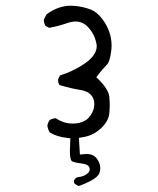

<svg xmlns="http://www.w3.org/2000/svg" viewBox="-20 -520 540 657"><path d="M323.2 55.7Q323.2 40.5 313.5 25.9Q301.8 6.8 275.4 6.8Q271 6.8 253.4 8.8L250 -48.3L261.7 -50.3Q300.3 -55.7 328.1 -83.5Q351.6 -106.9 354 -131.8Q355.5 -146.5 355.5 -160.9Q355.5 -175.3 354 -189Q351.6 -213.9 317.9 -247.6L309.6 -255.4L316.4 -264.6Q331.1 -284.2 345.2 -297.9Q355.5 -308.1 359.9 -340.8Q361.8 -353 361.8 -364.3Q361.8 -413.1 329.6 -455.6Q311 -479.5 290.5 -487.3Q268.1 -496.1 239.7 -499.5Q231 -500.5 222.7 -500.5Q179.2 -500.5 139.2 -470.7L130.4 -454.1Q129.9 -453.1 129.9 -450.9Q129.9 -448.7 130.4 -445.3Q131.8 -438 135.7 -431.2L148.4 -424.8Q180.7 -430.7 211.4 -441.4Q226.1 -446.3 238.8 -446.3Q262.7 -446.3 279.8 -428.7Q303.2 -404.8 309.6 -372.1Q311 -367.2 311 -362.3Q311 -353 307.6 -344.7Q298.8 -322.3 270 -302.7Q231 -275.9 185.1 -261.7L179.2 -249.5Q178.7 -248 178.7 -247.1Q178.7 -236.3 183.6 -229Q225.1 -216.8 253.9 -212.4Q285.6 -207.5 296.9 -187.5Q302.7 -177.2 302.7 -163.1Q302.7 -144 290 -125.5L282.7 -116.2Q263.2 -97.2 228.5 -97.2Q198.2 -97.2 171.4 -115.2Q170.4 -115.2 168.2 -115.2Q166 -115.2 162.6 -114.3Q155.3 -113.3 149.9 -108.9Q144 -101.1 142.1 -89.8Q144 -77.6 150.4 -66.4Q175.8 -51.8 208.5 -48.3L220.7 -46.9Q219.2 -18.1 219.2 -3.2Q219.2 11.7 220.5 18.1Q221.7 24.4 222.9 27.1Q224.1 29.8 225.1 30.3Q226.6 32.2 228 32.7Q238.8 37.1 259.8 39.6Q267.6 40.5 273.4 42.5Q283.2 45.9 286.1 53.7Q287.1 56.2 287.1 58.6Q287.1 71.8 268.6 80.6Q257.8 85.4 243.7 86.9Q236.8 90.3 233.4 97.2Q233.4 98.6 233.4 99.9Q233.4 101.1 233.4 102.5Q233.9 106.4 235.4 108.9L249 116.7Q272.5 108.4 289.1 99.6Q315.9 85 320.3 71.8Q323.2 64 323.2 55.7Z"/></svg>

Font: NaikaiFont
Style: ExtraLight
Weight: 200
Version: Version 1.89